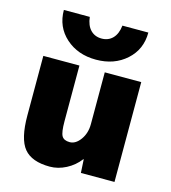

<svg xmlns="http://www.w3.org/2000/svg" viewBox="-115 -863 860 966"><g transform="rotate(15 315.5 -380.0)"><path d="M98 -770H233Q238 -726 260.5 -703Q283 -680 318 -680Q353 -680 375.5 -703Q398 -726 403 -770H538Q538 -682 475.5 -626Q413 -570 318 -570Q223 -570 160.5 -626Q98 -682 98 -770ZM387 -70Q359 -33 317.5 -11.5Q276 10 233 10Q139 10 98.5 -39Q58 -88 58 -210V-520H246V-230Q246 -172 257 -153.5Q268 -135 298 -135Q329 -135 353.5 -169Q378 -203 378 -250V-520H568V0H393L389 -70Z"/></g></svg>

Font: Mplus 1p Black
Style: Regular
Weight: 900
Version: Version 1.061